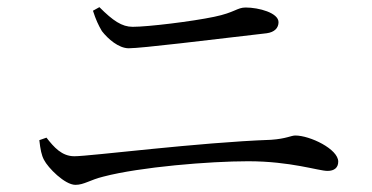

<svg xmlns="http://www.w3.org/2000/svg" viewBox="-20 -626 1040 537"><path d="M759 -564C759 -590 704 -605 667 -605C643 -605 637 -591 579 -579C517 -566 394 -551 351 -551C321 -551 296 -568 258 -606L240 -596C248 -571 255 -556 265 -539C282 -517 312 -491 340 -491C376 -491 562 -514 726 -533C748 -536 759 -548 759 -564ZM103 -179C114 -157 161 -109 191 -109C215 -109 232 -123 269 -132C372 -159 566 -175 674 -175C793 -175 871 -148 896 -148C915 -148 926 -157 926 -174C926 -209 847 -247 806 -247C794 -247 781 -238 738 -235C538 -228 232 -189 188 -189C153 -189 131 -214 110 -241L90 -234C93 -208 96 -192 103 -179Z"/></svg>

Font: Source Han Serif
Style: Regular
Weight: 400
Designer: Ryoko NISHIZUKA 西塚涼子 (kana & ideographs); Frank Grießhammer (Latin, Greek & Cyrillic); Wenlong ZHANG 张文龙 (bopomofo); San
Foundry: Adobe Systems Incorporated
Version: Version 1.001;PS 1.001;hotconv 16.6.54;makeotf.lib2.5.65590